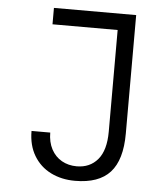

<svg xmlns="http://www.w3.org/2000/svg" viewBox="-53 -771 705 828"><g transform="rotate(5 300.0 -357.5)"><path d="M97 -188H178Q178 -147 194.2 -116.2Q210.5 -85.5 239.2 -69.2Q268 -53 304 -53Q361 -53 395 -93Q429 -133 429 -214V-654H147V-725H503V-212Q503 -98 454 -44Q405 10 302 10Q243.5 10 197 -13.2Q150.5 -36.5 123.8 -81.2Q97 -126 97 -188Z"/></g></svg>

Font: JuliaMono Light
Style: Regular
Weight: 300
Monospace: yes
Designer: cormullion
Foundry: corm
Version: Version 0.054; ttfautohint (v1.8.4)